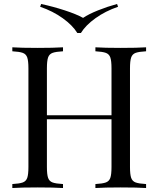

<svg xmlns="http://www.w3.org/2000/svg" viewBox="-20 -946 797 966"><path d="M634 -602V-106Q634 -68 640 -51Q646 -34 662.5 -28Q679 -22 715 -20V0Q673 -3 587 -3Q506 -3 460 0V-20Q496 -22 512.5 -28Q529 -34 535 -51Q541 -68 541 -106V-346H216V-106Q216 -68 222 -51Q228 -34 244.5 -28Q261 -22 297 -20V0Q251 -3 170 -3Q84 -3 42 0V-20Q78 -22 94.5 -28Q111 -34 117 -51Q123 -68 123 -106V-602Q123 -640 117 -657Q111 -674 94.5 -680Q78 -686 42 -688V-708Q84 -705 170 -705Q250 -705 297 -708V-688Q261 -686 244.5 -680Q228 -674 222 -657Q216 -640 216 -602V-366H541V-602Q541 -640 535 -657Q529 -674 512.5 -680Q496 -686 460 -688V-708Q506 -705 587 -705Q673 -705 715 -708V-688Q679 -686 662.5 -680Q646 -674 640 -657Q634 -640 634 -602ZM574 -912Q510 -890 460.5 -854.5Q411 -819 387 -780H369Q345 -819 295.5 -854.5Q246 -890 182 -912L187 -926Q247 -913 305.5 -894Q364 -875 398 -856Q426 -875 473.5 -894Q521 -913 569 -926Z"/></svg>

Font: Playfair Display SC
Style: Regular
Weight: 400
Designer: Claus Eggers Sørensen
Foundry: Claus Eggers Sørensen
Version: Version 1.200; ttfautohint (v1.6)